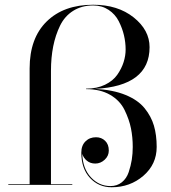

<svg xmlns="http://www.w3.org/2000/svg" viewBox="-20 -780 721 810"><path d="M15 -3H105V-491Q105 -619 177 -689.5Q249 -760 373 -760Q477 -760 544 -706.5Q611 -653 611 -581Q611 -417 381 -405Q457 -401 509.5 -379.5Q562 -358 590 -323.5Q618 -289 629.5 -249.5Q641 -210 641 -160Q641 -87 585 -38.5Q529 10 451 10Q396 10 359.5 -29.5Q323 -69 323 -136Q323 -166 340.5 -183.5Q358 -201 385 -201Q408 -201 423.5 -186Q439 -171 439 -145Q439 -122 421.5 -106Q404 -90 382 -90Q361 -90 346.5 -102Q332 -114 327 -131Q329 -69 363.5 -32Q398 5 446 5Q474 5 494 -11Q514 -27 523 -54Q532 -81 536 -106.5Q540 -132 540 -160Q540 -201 532.5 -238.5Q525 -276 505.5 -316Q486 -356 444.5 -380Q403 -404 343 -404V-406Q389 -406 423 -422.5Q457 -439 475 -465Q493 -491 501.5 -518Q510 -545 510 -571Q510 -601 503 -631Q496 -661 481 -690.5Q466 -720 438 -738.5Q410 -757 373 -757Q325 -757 289 -734.5Q253 -712 233.5 -672Q214 -632 204.5 -584.5Q195 -537 195 -481V-3H285V0H15Z"/></svg>

Font: Bodoni* 72
Style: Regular
Weight: 400
Version: Version 1.003